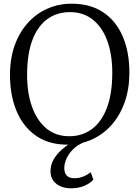

<svg xmlns="http://www.w3.org/2000/svg" viewBox="-20 -771 754 1038"><path d="M350 11Q247 12.5 176.5 -35.8Q106 -84 70 -169.5Q34 -255 34 -365.5Q34 -454.5 59.5 -525.8Q85 -597 130.8 -647.5Q176.5 -698 237 -724.5Q297.5 -751 367 -751Q468 -751 537.5 -704.8Q607 -658.5 643.2 -574.8Q679.5 -491 679.5 -378.5Q679.5 -290.5 654.2 -219Q629 -147.5 584 -96.5Q539 -45.5 479.2 -18Q419.5 9.5 350 11ZM355 -34.5Q424 -34.5 476.2 -72.8Q528.5 -111 557.8 -187.5Q587 -264 587 -378.5Q587 -474.5 560.8 -548.2Q534.5 -622 483 -663.8Q431.5 -705.5 358 -705.5Q288.5 -705.5 236.5 -668.2Q184.5 -631 155.5 -555.5Q126.5 -480 126.5 -365.5Q126.5 -269 153 -194.2Q179.5 -119.5 230.2 -77Q281 -34.5 355 -34.5ZM362.5 247Q333 247 308 236.5Q283 226 268 205.2Q253 184.5 253 154.5Q253 120 270.2 90.5Q287.5 61 314 37.8Q340.5 14.5 367 -1L395.5 -5L431.5 -1Q395.5 14.5 372.5 38.5Q349.5 62.5 338.5 88.8Q327.5 115 327.5 137.5Q327.5 163.5 340.8 178Q354 192.5 382 192.5Q407.5 192.5 429.8 183.5Q452 174.5 470.5 160L484.5 200Q470 218.5 437.8 232.8Q405.5 247 362.5 247Z"/></svg>

Font: Merriweather 28pt Light
Style: Regular
Weight: 300
Version: Version 2.100